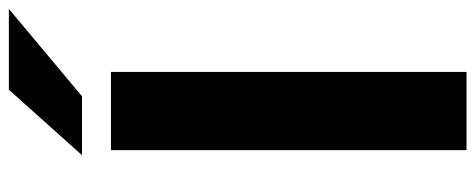

<svg xmlns="http://www.w3.org/2000/svg" viewBox="-330 -710 1041 420"><g transform="rotate(-90 190.0 -500.5)"><path d="M380 -1001.1 188.9 -841.1H60L203.3 -1001.1ZM242.2 -777.8V0H71.1V-777.8Z"/></g></svg>

Font: Paperlogy 8 ExtraBold
Style: Regular
Weight: 800
Designer: redesigned by Lee Juim, glyphs from Gmarket Sans & Montserrat
Foundry: PT&
Version: Version 1.001